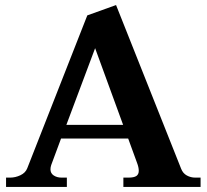

<svg xmlns="http://www.w3.org/2000/svg" viewBox="-20 -741 820 761"><path d="M775 -37V0H469V-37H489Q511 -37 520.5 -43.5Q530 -50 530 -64Q530 -78 523 -96L488 -192H222L183 -87Q180 -78 180 -70Q180 -54 193 -45.5Q206 -37 224 -37H245V0H4V-37H20Q41 -37 61 -46.5Q81 -56 88 -74L326 -680L440 -721L698 -72Q705 -54 720.5 -45.5Q736 -37 754 -37ZM468 -246 357 -550 243 -246Z"/></svg>

Font: Taviraj DemiBold
Style: Regular
Weight: 600
Designer: Katatrad Team
Foundry: CadsonDemak
Version: Version 1.030